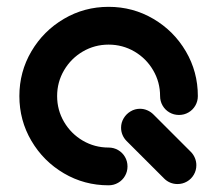

<svg xmlns="http://www.w3.org/2000/svg" viewBox="-20 -542 639 565"><path d="M557.8 -55.9Q557.8 -40.7 550.4 -28Q543 -15.2 530.2 -7.8Q517.4 -0.4 502.2 -0.4Q491.1 -0.4 480.9 -4.6Q470.7 -8.9 463 -16.7L352.6 -127Q344.8 -134.8 340.6 -144.8Q336.3 -154.8 336.3 -166.3Q336.3 -181.1 343.9 -193.9Q351.5 -206.7 364.3 -214.3Q377 -221.9 391.9 -221.9Q403.3 -221.9 413.5 -217.4Q423.7 -213 431.5 -205.2L541.5 -95.2Q549.3 -87.4 553.5 -77.2Q557.8 -67 557.8 -55.9ZM355.2 -52.2Q355.2 -37 347.8 -24.3Q340.4 -11.5 327.6 -4.1Q314.8 3.3 299.6 3.3Q228.1 3.3 168 -32Q107.8 -67.4 72.4 -127.6Q37 -187.8 37 -259.3Q37 -330.7 72.4 -390.9Q107.8 -451.1 168 -486.5Q228.1 -521.9 299.6 -521.9Q371.1 -521.9 431.3 -486.5Q491.5 -451.1 526.9 -390.9Q562.2 -330.7 562.2 -259.3Q562.2 -244.1 554.8 -231.3Q547.4 -218.5 534.6 -211.1Q521.9 -203.7 506.7 -203.7Q491.5 -203.7 478.7 -211.1Q465.9 -218.5 458.5 -231.3Q451.1 -244.1 451.1 -259.3Q451.1 -300.4 430.7 -335.2Q410.4 -370 375.6 -390.4Q340.7 -410.7 299.6 -410.7Q258.5 -410.7 223.7 -390.4Q188.9 -370 168.5 -335.2Q148.1 -300.4 148.1 -259.3Q148.1 -218.1 168.5 -183.3Q188.9 -148.5 223.7 -128.1Q258.5 -107.8 299.6 -107.8Q314.8 -107.8 327.6 -100.4Q340.4 -93 347.8 -80.2Q355.2 -67.4 355.2 -52.2Z"/></svg>

Font: 26F Galaxy Sans
Style: Regular
Weight: 400
Designer: C₂₉H₂₅N₃O₅
Version: Version 1.100;FEAKit 1.0